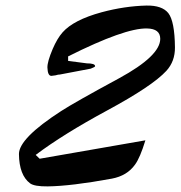

<svg xmlns="http://www.w3.org/2000/svg" viewBox="-20 -663 647 688"><path d="M606.9 -493.2Q607.4 -443.4 576.2 -409.2Q525.9 -354.5 363.8 -267.1Q205.6 -181.6 107.9 -107.9L122.1 -94.2L501 -160.2Q481.9 -97.7 463.9 -73.2Q435.5 -33.2 380.9 -22.9Q234.9 3.9 150.9 4.9Q103.5 5.4 87.9 -5.9Q48.8 -35.2 47.9 -110.8Q47.4 -167 199.2 -265.1Q247.6 -296.4 407.2 -382.8Q554.2 -462.9 554.2 -523.9Q554.2 -560.1 506.8 -561Q427.7 -563 224.1 -460.9V-444.8L291 -436Q320.8 -436 320.8 -425.8Q320.8 -422.9 305.2 -417L194.8 -396Q188 -396 179.2 -393.1Q172.4 -392.6 164.1 -391.1Q150.9 -391.1 149.9 -420.9Q149.4 -441.9 168.9 -487.8Q185.1 -525.4 204.1 -546.9Q243.7 -591.8 344.2 -619.1Q425.8 -641.1 504.9 -643.1Q560.5 -644 583 -616.2Q606 -586.9 606.9 -493.2Z"/></svg>

Font: Navilu
Style: Normal
Weight: 400
Foundry: Aravinda
Version: Version 1.2